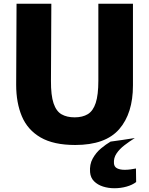

<svg xmlns="http://www.w3.org/2000/svg" viewBox="-20 -763 793 1021"><path d="M380 8Q265 8 196 -32Q127 -72 96.5 -144Q66 -216 66 -312L68 -743H253L251 -334Q250.5 -256 264.8 -213.8Q279 -171.5 307.2 -155.2Q335.5 -139 377 -139Q419 -139 447 -156Q475 -173 489 -215.5Q503 -258 503 -334V-743H687V-309Q687 -160 613.8 -76Q540.5 8 380 8ZM588 238Q556.5 238 528 229Q499.5 220 480.5 201.2Q461.5 182.5 459 153Q455.5 111.5 473 80Q490.5 48.5 517.2 26.2Q544 4 568 -10L632 -19L697 -29Q668.5 -11 642 9.2Q615.5 29.5 599.5 53.5Q583.5 77.5 586 106Q587.5 124.5 603 132.2Q618.5 140 643 140Q657.5 140 673.2 138Q689 136 703 133L704 205Q684 220.5 653.2 229.2Q622.5 238 588 238Z"/></svg>

Font: Merriweather Sans Black
Style: Regular
Weight: 900
Designer: Eben Sorkin
Foundry: Eben Sorkin
Version: Version 1.008; ttfautohint (v1.7.19-72a1) -l 8 -r 50 -G 200 